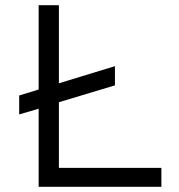

<svg xmlns="http://www.w3.org/2000/svg" viewBox="-20 -720 689 740"><path d="M54 -279 129 -301V0H602V-73H207V-326L423 -391V-465L207 -399V-700H129V-375L54 -352Z"/></svg>

Font: Mission
Style: Regular
Weight: 400
Version: Version 1.000;FEAKit 1.0